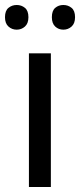

<svg xmlns="http://www.w3.org/2000/svg" viewBox="-31 -750 321 770"><path d="M173 0H85V-536H173ZM-11 -681Q-11 -707 3 -718.5Q17 -730 36 -730Q55 -730 69 -718.5Q83 -707 83 -681Q83 -656 69 -643.5Q55 -631 36 -631Q17 -631 3 -643.5Q-11 -656 -11 -681ZM177 -681Q177 -707 190.5 -718.5Q204 -730 223 -730Q242 -730 256 -718.5Q270 -707 270 -681Q270 -656 256 -643.5Q242 -631 223 -631Q204 -631 190.5 -643.5Q177 -656 177 -681Z"/></svg>

Font: Noto Sans Tagalog
Style: Regular
Weight: 400
Designer: Monotype Design Team
Foundry: Monotype Imaging Inc.
Version: Version 2.001; ttfautohint (v1.8.4.7-5d5b)